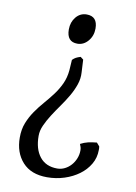

<svg xmlns="http://www.w3.org/2000/svg" viewBox="-84 -524 602 852"><g transform="rotate(10 216.5 -98.0)"><path d="M286 -414Q286 -381 266 -357.5Q246 -334 218 -334Q170 -334 170 -390Q170 -423 189 -446Q208 -469 237 -469Q286 -469 286 -414ZM394 114Q394 149 377 178Q360 207 331.5 228Q303 249 266 261Q229 273 188 273Q116 273 77.5 230.5Q39 188 39 120Q39 83 50.5 54Q62 25 79.5 -0.5Q97 -26 117.5 -49.5Q138 -73 156.5 -97.5Q175 -122 188 -150Q201 -178 204 -212L207 -259Q215 -267 222.5 -271Q230 -275 243 -279L256 -269L259 -212Q261 -184 251.5 -156.5Q242 -129 226.5 -102.5Q211 -76 192.5 -50Q174 -24 158 1Q142 26 131 50.5Q120 75 120 98Q120 158 147.5 192.5Q175 227 226 227Q244 227 260 219Q276 211 288 197.5Q300 184 307 166.5Q314 149 314 130Q314 122 312 115.5Q310 109 307 102Q324 93 341 89Q358 85 380 83L393 98Q394 102 394 106Q394 110 394 114Z"/></g></svg>

Font: Ekushey Amar Bangla
Style: Regular
Weight: 400
Designer: Al Mamun Sumon
Foundry: Al Mamun Sumon
Version: Version 1.0